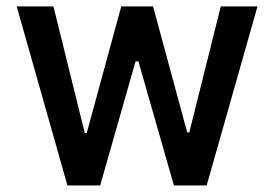

<svg xmlns="http://www.w3.org/2000/svg" viewBox="-20 -565 835 585"><path d="M764.6 -545.5 609.7 0H509.9L401.6 -378.2H393.1L285.2 0H185.4L30.9 -545.5H142.8L238.3 -159.8H244.3L349.4 -545.5H446.4L550.4 -161.6H556.8L652.7 -545.5Z"/></svg>

Font: Interface Medium
Style: Regular
Weight: 500
Designer: Rasmus Andersson
Foundry: rsms
Version: Version 1.8